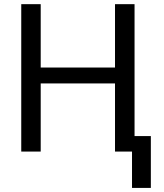

<svg xmlns="http://www.w3.org/2000/svg" viewBox="-20 -731 790 926"><path d="M82.5 0ZM628.9 0H534.7V-328.6H176.3V0H82.5V-710.9H176.3V-405.3H534.7V-710.9H628.9ZM707.5 175.3H616.7V-74.7H707.5Z"/></svg>

Font: Roboto-o
Style: o-Regular
Weight: 400
Designer: Google
Version: Version 2.134; 2016; ttfautohint (v1.6)